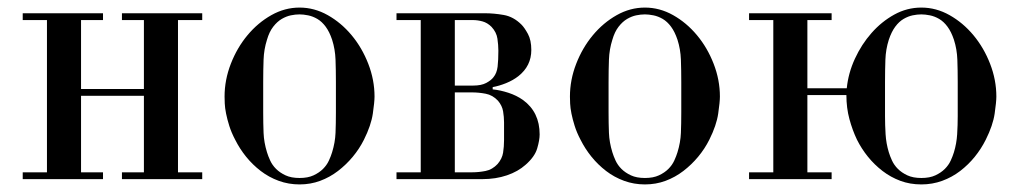

<svg xmlns="http://www.w3.org/2000/svg" viewBox="-20 -473 2701 507"><path d="M514 -420H450V-18H514V0H302V-18H360V-220H194V-18H252V0H40V-18H104V-420H40V-438H252V-420H194V-238H360V-420H302V-438H514Z M771 -453Q810 -453 845.5 -433Q881 -413 908.5 -380Q936 -347 952.5 -304.5Q969 -262 969 -218Q969 -204 964.5 -173Q960 -142 941 -104Q929 -80 911.5 -59Q894 -38 872.5 -21.5Q851 -5 825.5 4.5Q800 14 771 14Q742 14 716 4.5Q690 -5 668.5 -21.5Q647 -38 630 -59Q613 -80 601 -104Q591 -123 585.5 -140.5Q580 -158 577 -173Q574 -188 573.5 -199.5Q573 -211 573 -218Q573 -262 589.5 -304.5Q606 -347 633.5 -380Q661 -413 696.5 -433Q732 -453 771 -453ZM675 -256V-176Q675 -147 676 -122Q677 -97 685 -71Q688 -61 693.5 -49Q699 -37 709 -27Q719 -17 734 -10Q749 -3 771 -3Q793 -3 808 -10Q823 -17 833 -27Q843 -37 848.5 -49Q854 -61 857 -71Q865 -97 866 -122Q867 -147 867 -176V-256Q867 -288 866 -315.5Q865 -343 857 -368Q850 -389 840 -402.5Q830 -416 818 -423Q806 -430 793.5 -432.5Q781 -435 771 -435Q760 -435 748 -432.5Q736 -430 724 -423Q712 -416 701.5 -402.5Q691 -389 685 -368Q677 -343 676 -315.5Q675 -288 675 -256Z M1027 -438H1261Q1284 -438 1310 -433.5Q1336 -429 1357 -408Q1365 -400 1374 -383.5Q1383 -367 1383 -341Q1383 -299 1349 -272Q1335 -261 1316.5 -253.5Q1298 -246 1281 -243V-237Q1301 -235 1322.5 -228Q1344 -221 1361 -209Q1405 -177 1405 -118Q1405 -103 1398.5 -81Q1392 -59 1368 -38Q1348 -20 1318.5 -10Q1289 0 1254 0H1027V-18H1091V-420H1027ZM1181 -229V-18H1227Q1244 -18 1262 -21.5Q1280 -25 1294 -40Q1306 -54 1308.5 -70Q1311 -86 1311 -103V-150Q1311 -164 1308.5 -179Q1306 -194 1295 -207Q1281 -222 1262.5 -225.5Q1244 -229 1227 -229ZM1181 -420V-247H1229Q1251 -247 1264 -254Q1277 -261 1283 -269Q1292 -280 1294 -297Q1296 -314 1296 -339Q1296 -354 1293.5 -371Q1291 -388 1278 -402Q1267 -413 1254 -416.5Q1241 -420 1229 -420Z M1683 -453Q1722 -453 1757.5 -433Q1793 -413 1820.5 -380Q1848 -347 1864.5 -304.5Q1881 -262 1881 -218Q1881 -204 1876.5 -173Q1872 -142 1853 -104Q1841 -80 1823.5 -59Q1806 -38 1784.5 -21.5Q1763 -5 1737.5 4.5Q1712 14 1683 14Q1654 14 1628 4.5Q1602 -5 1580.5 -21.5Q1559 -38 1542 -59Q1525 -80 1513 -104Q1503 -123 1497.5 -140.5Q1492 -158 1489 -173Q1486 -188 1485.5 -199.5Q1485 -211 1485 -218Q1485 -262 1501.5 -304.5Q1518 -347 1545.5 -380Q1573 -413 1608.5 -433Q1644 -453 1683 -453ZM1587 -256V-176Q1587 -147 1588 -122Q1589 -97 1597 -71Q1600 -61 1605.5 -49Q1611 -37 1621 -27Q1631 -17 1646 -10Q1661 -3 1683 -3Q1705 -3 1720 -10Q1735 -17 1745 -27Q1755 -37 1760.5 -49Q1766 -61 1769 -71Q1777 -97 1778 -122Q1779 -147 1779 -176V-256Q1779 -288 1778 -315.5Q1777 -343 1769 -368Q1762 -389 1752 -402.5Q1742 -416 1730 -423Q1718 -430 1705.5 -432.5Q1693 -435 1683 -435Q1672 -435 1660 -432.5Q1648 -430 1636 -423Q1624 -416 1613.5 -402.5Q1603 -389 1597 -368Q1589 -343 1588 -315.5Q1587 -288 1587 -256Z M2112 -240H2216Q2220 -280 2237.5 -318Q2255 -356 2281.5 -386Q2308 -416 2341.5 -434.5Q2375 -453 2413 -453Q2452 -453 2487.5 -433Q2523 -413 2550.5 -380Q2578 -347 2594.5 -304.5Q2611 -262 2611 -218Q2611 -204 2606.5 -173Q2602 -142 2583 -104Q2571 -80 2554 -59Q2537 -38 2515.5 -21.5Q2494 -5 2468 4.5Q2442 14 2413 14Q2383 14 2357.5 4.5Q2332 -5 2310.5 -21.5Q2289 -38 2272 -59Q2255 -80 2243 -104Q2231 -129 2223 -158.5Q2215 -188 2215 -222H2112V-18H2176V0H1958V-18H2022V-420H1958V-438H2176V-420H2112ZM2317 -256V-166Q2317 -143 2318.5 -118.5Q2320 -94 2327 -71Q2330 -61 2335.5 -49Q2341 -37 2351 -27Q2361 -17 2376 -10Q2391 -3 2413 -3Q2435 -3 2450 -10Q2465 -17 2475 -27Q2485 -37 2490.5 -49Q2496 -61 2499 -71Q2506 -94 2507.5 -118.5Q2509 -143 2509 -166V-256Q2509 -288 2508 -315.5Q2507 -343 2499 -368Q2492 -389 2482 -402.5Q2472 -416 2460 -423Q2448 -430 2435.5 -432.5Q2423 -435 2413 -435Q2402 -435 2390 -432.5Q2378 -430 2366 -423Q2354 -416 2344 -402.5Q2334 -389 2327 -368Q2319 -343 2318 -315.5Q2317 -288 2317 -256Z"/></svg>

Font: EIisabethische
Style: Book
Weight: 400
Designer: Salychow
Version: Version 1.3